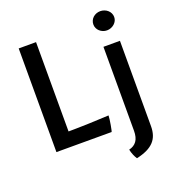

<svg xmlns="http://www.w3.org/2000/svg" viewBox="-158 -830 1053 1154"><g transform="rotate(-20 368.0 -253.0)"><path d="M77.1 -663.1H188V-91.8Q208.5 -91.8 230.7 -92.3Q252.9 -92.8 275.1 -93.3Q297.4 -93.8 318.6 -94.5Q339.8 -95.2 358.9 -96.2Q403.8 -98.1 446.8 -100.1Q446.8 -91.8 444.6 -75.2Q442.4 -58.6 439.5 -41.7Q436.5 -24.9 433.8 -12.5Q431.2 0 429.7 0H77.1ZM559.1 -498H664.6V47.9Q664.6 78.6 656.7 102.8Q648.9 127 631.6 145.8Q614.3 164.6 586.7 178Q559.1 191.4 519.5 200.2Q510.3 186 505.1 173.8Q500 161.6 497.6 153.3Q494.6 143.6 493.2 135.7Q525.4 128.4 542.2 105Q559.1 81.5 559.1 39.1ZM613.8 -583.5Q600.1 -583.5 588.1 -588.4Q576.2 -593.3 567.1 -601.6Q558.1 -609.9 553 -620.8Q547.9 -631.8 547.9 -644.5Q547.9 -657.7 553 -668.9Q558.1 -680.2 567.1 -688.5Q576.2 -696.8 588.1 -701.4Q600.1 -706.1 613.8 -706.1Q627.4 -706.1 639.6 -701.4Q651.9 -696.8 661.1 -688.5Q670.4 -680.2 675.8 -668.9Q681.2 -657.7 681.2 -644.5Q681.2 -631.8 675.8 -620.8Q670.4 -609.9 661.1 -601.6Q651.9 -593.3 639.6 -588.4Q627.4 -583.5 613.8 -583.5Z"/></g></svg>

Font: Basic
Style: Regular
Weight: 400
Designer: Magnus Gaarde
Foundry: Magnus Gaarde
Version: Version 1.003; ttfautohint (v1.1) -l 6 -r 16 -G 0 -x 16 -D l